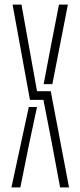

<svg xmlns="http://www.w3.org/2000/svg" viewBox="-20 -820 352 840"><path d="M30 0 106 -352H142L109 -198L69 0ZM35 -800H74L108 -610L142 -421H202L282 0H243L206 -198L170 -383H111ZM171 -452 201 -610 238 -800H277L209 -452Z"/></svg>

Font: Big Shoulders Stencil Text Thin
Style: Regular
Weight: 100
Designer: Patric King
Foundry: XO Type Co
Version: Version 2.001